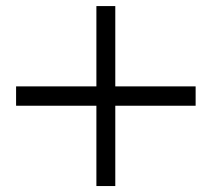

<svg xmlns="http://www.w3.org/2000/svg" viewBox="-20 -670 700 635"><path d="M298.8 -320.3H33.2V-384.3H298.8V-649.9H361.3V-384.3H627V-320.3H361.3V-54.7H298.8Z"/></svg>

Font: Decalotype Light
Style: Regular
Weight: 300
Designer: Alfredo Marco Pradil
Foundry: Alfredo Marco Pradil
Version: Version 1.0